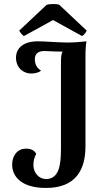

<svg xmlns="http://www.w3.org/2000/svg" viewBox="-20 -914 525 948"><path d="M273 -890C261 -896 222 -895 210 -890L75 -763C77 -757 90 -740 98 -736L242 -815L385 -736C394 -740 407 -757 408 -763ZM207 14C357 14 402 -79 402 -192V-633C402 -673 404 -693 407 -710C382 -707 347 -704 310 -704C253 -705 202 -710 167 -710C97 -710 59 -678 59 -629C59 -578 97 -551 133 -551C152 -551 170 -555 183 -565C166 -575 152 -592 152 -622C152 -655 178 -663 202 -662C225 -661 264 -659 289 -659C281 -645 281 -623 281 -598V-179C281 -98 271 -30 207 -30C173 -30 145 -60 145 -99C145 -119 149 -136 159 -155C148 -172 134 -180 109 -180C61 -180 40 -140 40 -101C40 -44 84 14 207 14Z"/></svg>

Font: Arima Koshi ExtraBold
Style: Regular
Weight: 800
Designer: Joana Correia and Natanael Gama
Foundry: NDISCOVER
Version: Version 1.019;PS 001.019;hotconv 1.0.88;makeotf.lib2.5.64775